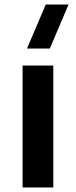

<svg xmlns="http://www.w3.org/2000/svg" viewBox="-20 -830 336 850"><path d="M80 0H216V-540H80ZM99.5 -615H200.5L283.5 -810H182.5Z"/></svg>

Font: Eudonet ExtraBold
Style: Regular
Weight: 800
Designer: Mikhail Sharanda
Foundry: Mikhail Sharanda
Version: Version 4.503;Glyphs 3.1.2 (3151)